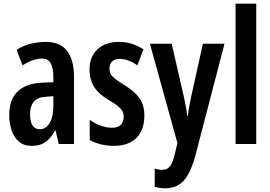

<svg xmlns="http://www.w3.org/2000/svg" viewBox="-20 -780 1465 1040"><path d="M230 -553Q305 -553 343 -504.5Q381 -456 381 -362V0H298L281 -73H278Q263 -45 245 -26.5Q227 -8 204.5 1Q182 10 151 10Q109 10 82 -13.5Q55 -37 42.5 -75.5Q30 -114 30 -157Q30 -241 75.5 -284.5Q121 -328 205 -332L269 -335V-362Q269 -413 254 -438Q239 -463 207 -463Q185 -463 158.5 -454Q132 -445 102 -426L70 -510Q104 -532 144.5 -542.5Q185 -553 230 -553ZM230 -256Q186 -254 164.5 -230.5Q143 -207 143 -161Q143 -120 156.5 -100Q170 -80 195 -80Q229 -80 249 -114Q269 -148 269 -207V-259Z M762 -154Q762 -101 742.5 -64.5Q723 -28 686.5 -9Q650 10 599 10Q560 10 527 2Q494 -6 466 -21V-131Q490 -113 523 -100.5Q556 -88 589 -88Q618 -88 634 -103.5Q650 -119 650 -148Q650 -165 643 -178Q636 -191 619 -205Q602 -219 570 -238Q537 -257 513.5 -280Q490 -303 477.5 -333.5Q465 -364 465 -404Q465 -472 507.5 -512.5Q550 -553 623 -553Q660 -553 692.5 -543Q725 -533 757 -513L724 -426Q709 -437 693.5 -444.5Q678 -452 661.5 -456.5Q645 -461 628 -461Q602 -461 587.5 -447Q573 -433 573 -408Q573 -391 579.5 -379Q586 -367 603 -353.5Q620 -340 652 -320Q685 -300 709.5 -277.5Q734 -255 748 -225.5Q762 -196 762 -154Z M792 -543H910L974 -264Q978 -245 982 -226.5Q986 -208 989 -189Q992 -170 994 -153H998Q1000 -176 1005 -203Q1010 -230 1017 -263L1079 -543H1196L1038 64Q1021 126 999 165Q977 204 946.5 222Q916 240 875 240Q860 240 846.5 238Q833 236 818 232V133Q828 136 837.5 138Q847 140 856 140Q876 140 889 131.5Q902 123 912 101.5Q922 80 930 41L941 -5Z M1368 0H1256V-760H1368Z"/></svg>

Font: Noto Sans Display ExtraCondensed SemiBold
Style: Regular
Weight: 600
Width: 2
Designer: Monotype Design Team
Foundry: Monotype Imaging Inc.
Version: Version 2.003